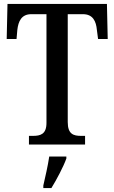

<svg xmlns="http://www.w3.org/2000/svg" viewBox="-20 -734 581 975"><path d="M127 0H412V-44H392C354 -44 324 -52 324 -114V-662H401C452 -662 468 -626 472 -582L478 -536H527L523 -714H18L14 -536H64L68 -582C73 -626 89 -662 139 -662H216V-110C216 -52 185 -44 147 -44H127ZM200 208V221H241C267 179 302 113 317 71V61H230C223 109 210 164 200 208Z"/></svg>

Font: Noto Serif Bengali Condensed Medium
Style: Regular
Weight: 500
Width: 3
Designer: Juan Bruce, Universal Thirst, Indian Type Foundry and the Monotype Design Team.
Foundry: Monotype Imaging Inc.
Version: Version 2.003